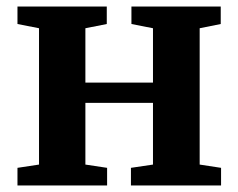

<svg xmlns="http://www.w3.org/2000/svg" viewBox="-20 -568 730 588"><path d="M33.5 0V-54L99.5 -64V-481.5L33.5 -494.5V-548H307V-494.5L241.5 -481.5V-315H448.5V-481.5L382.5 -494.5V-548H656V-494.5L591.5 -481.5V-64L657 -54V0H381V-54L448.5 -64V-253H241.5V-64L308 -54V0Z"/></svg>

Font: Merriweather 36pt
Style: Bold
Weight: 700
Designer: Eben Sorkin
Foundry: Eben Sorkin
Version: Version 2.100